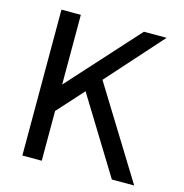

<svg xmlns="http://www.w3.org/2000/svg" viewBox="-109 -846 907 947"><g transform="rotate(15 344.5 -372.5)"><path d="M89 0V-745H188V-389L510 -745H626L374 -463L660 0H546L308 -387L188 -254V0Z"/></g></svg>

Font: Plus Jakarta Text
Style: Regular
Weight: 400
Designer: Gumpita Rahayu
Foundry: Tokotype Studio
Version: Version 1.000